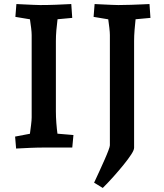

<svg xmlns="http://www.w3.org/2000/svg" viewBox="-20 -730 809 950"><path d="M59.7 5 54.7 -54.2 175.7 -77.2 121.5 -26.1Q124.1 -39.5 127.4 -63.3Q130.7 -87 133.7 -111.4Q136.7 -135.8 136.7 -149V-556.6Q136.7 -569.5 134.2 -590.7Q131.7 -611.9 128.2 -634.2Q124.7 -656.5 121.5 -671L175.7 -626.6L56.1 -646.5L61.1 -710Q79.5 -709 102.1 -708Q124.8 -707 146 -706Q167.1 -705 178.6 -705Q217.1 -705 255.7 -706.5Q294.3 -708 332.7 -710L337.4 -641.5L216.7 -630.3L270 -672.3Q267.7 -656.6 264.4 -632Q261.1 -607.5 258.8 -579.7Q256.5 -552 256.5 -526.6V-179Q256.5 -151.7 258.8 -121.4Q261.1 -91.1 264.7 -65.4Q268.4 -39.7 270.4 -26.1L216.7 -72.5L343.4 -61.9L337.6 0H201.4Q165.8 0 130.7 1.5Q95.6 3 59.7 5ZM488.5 200 445.6 173.9Q458 147.5 471.7 117.5Q485.4 87.5 497.4 60.4Q509.4 33.4 516.5 14.2Q523.7 -5 523.7 -11V-556.6Q523.7 -569.5 521 -592.8Q518.4 -616.1 515 -639Q511.7 -661.9 509.1 -674L562.7 -626.6L443.1 -646.5L448.1 -710Q466.5 -709 489.1 -708Q511.8 -707 533 -706Q554.1 -705 565.6 -705Q597.5 -705 628.6 -706.2Q659.6 -707.4 684 -708.4Q708.4 -709.4 719.7 -710L724.4 -641.5L603.1 -630.3L655.4 -674Q653.7 -660.4 650.9 -635.4Q648.1 -610.4 645.8 -581.5Q643.5 -552.6 643.5 -526.6V1.2Q643.5 12.5 629.3 34.3Q615.1 56.2 592 84.7Q568.9 113.2 542 143.4Q515 173.6 488.5 200Z"/></svg>

Font: Andada Pro
Style: Regular
Weight: 400
Designer: Carolina Giovagnoli
Foundry: Huerta Tipografica
Version: Version 3.003